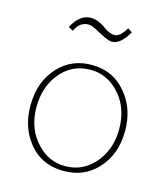

<svg xmlns="http://www.w3.org/2000/svg" viewBox="-103 -744 729 836"><g transform="rotate(15 261.5 -325.5)"><path d="M121 -600Q154 -662 203 -663H204Q235 -663 268 -640Q269 -639 271 -638Q272 -636 273 -636Q301 -617 321 -617Q347 -617 372 -661L392 -648Q357 -586 318 -586H316Q302 -586 261 -608Q257 -610 253 -612Q219 -632 203 -632Q162 -633 142 -588ZM475 -226Q475 -119 411 -51Q353 12 261 12Q156 12 97 -68Q48 -133 48 -226Q48 -335 113 -404Q172 -466 261 -466Q362 -466 423 -387Q475 -320 475 -226ZM75 -226Q75 -128 136 -65Q188 -10 262 -10Q346 -10 401 -80Q448 -141 448 -226Q448 -327 386 -390Q334 -444 261 -444Q175 -444 122 -375Q75 -314 75 -226Z"/></g></svg>

Font: Tajawal ExtraLight
Style: Regular
Weight: 275
Designer: Boutros Fonts
Foundry: Created by Boutros International 2017
Version: Version 1.700